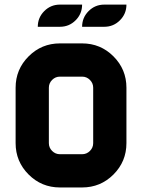

<svg xmlns="http://www.w3.org/2000/svg" viewBox="-20 -826 626 846"><path d="M244.1 -488.3Q224.1 -488.3 209.7 -473.9Q195.3 -459.5 195.3 -439.5V-195.3Q195.3 -175.3 209.7 -160.9Q224.1 -146.5 244.1 -146.5H341.8Q361.8 -146.5 376.2 -160.9Q390.6 -175.3 390.6 -195.3V-439.5Q390.6 -459.5 376.2 -473.9Q361.8 -488.3 341.8 -488.3ZM341.8 -634.8Q422.9 -634.8 480 -577.6Q537.1 -520.5 537.1 -439.5V-195.3Q537.1 -114.3 480 -57.1Q422.9 0 341.8 0H244.1Q163.1 0 106 -57.1Q48.8 -114.3 48.8 -195.3V-439.5Q48.8 -520.5 106 -577.6Q163.1 -634.8 244.1 -634.8ZM439.5 -708H341.8Q341.8 -748.5 370.4 -777.1Q398.9 -805.7 439.5 -805.7H537.1Q537.1 -765.1 508.5 -736.6Q480 -708 439.5 -708ZM244.1 -708H146.5Q146.5 -748.5 175 -777.1Q203.6 -805.7 244.1 -805.7H341.8Q341.8 -765.1 313.2 -736.6Q284.7 -708 244.1 -708Z"/></svg>

Font: Audex
Style: Regular
Weight: 400
Designer: GGBotNet
Foundry: GGBotNet
Version: 1.00